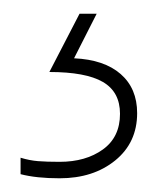

<svg xmlns="http://www.w3.org/2000/svg" viewBox="-20 -20 233 280"><path d="M180 145Q180 188 148 214Q116 240 67 240Q33 240 10 234V210Q23 214 35.5 215Q48 216 67 216Q105 216 130 198Q155 180 155 146Q155 114 130 99.5Q105 85 52 85L96 0H121L88 65Q132 67 156 88Q180 109 180 145Z"/></svg>

Font: Noto Sans Oriya Thin
Style: Regular
Weight: 100
Designer: Amélie Bonet and Sol Matas
Foundry: Google LLC
Version: Version 2.006; ttfautohint (v1.8.4.7-5d5b)